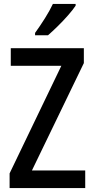

<svg xmlns="http://www.w3.org/2000/svg" viewBox="-20 -960 480 980"><path d="M415 0H29V-75L293 -624H35V-714H408V-638L143 -90H415ZM366 -931Q353 -911 328 -882.5Q303 -854 275 -826.5Q247 -799 225 -780H159V-792Q185 -828 209.5 -867Q234 -906 250 -940H366Z"/></svg>

Font: Noto Sans Georgian Condensed Medium
Style: Regular
Weight: 500
Width: 3
Designer: Monotype Design Team, Akaki Razmadze
Foundry: Google LLC
Version: Version 2.005; ttfautohint (v1.8.4.7-5d5b)